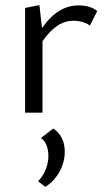

<svg xmlns="http://www.w3.org/2000/svg" viewBox="-20 -440 413 750"><path d="M78 -409 134 -420 144 -330Q205 -419 287 -419Q332 -419 360 -397L331 -340Q320 -349 302.5 -354Q285 -359 267 -359Q233 -359 203.5 -339Q174 -319 146 -279V0H78ZM169 171Q169 120 140 99L188 62Q233 92 233 153Q233 193 212.5 230.5Q192 268 157 290L129 268Q148 248 158.5 222Q169 196 169 171Z"/></svg>

Font: QiushuiShotai Bright
Style: Regular
Weight: 400
Designer: Christian Thalmann (Catharsis Fonts)
Version: Version 1.250;